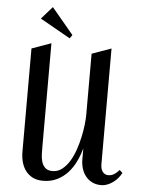

<svg xmlns="http://www.w3.org/2000/svg" viewBox="-60 -942 741 999"><g transform="rotate(5 310.5 -442.5)"><path d="M610.8 -66.9Q603.5 -52.7 592.5 -39.6Q581.5 -26.4 567.6 -16.4Q553.7 -6.3 538.1 -0.2Q522.5 5.9 505.9 5.9Q479 5.9 458.5 -4.4Q438 -14.6 424.3 -32Q410.6 -49.3 403.8 -71.8Q397 -94.2 397 -119.1V-176.8Q387.2 -140.6 371.1 -107.2Q355 -73.7 331.1 -47.6Q307.1 -21.5 275.1 -5.9Q243.2 9.8 202.1 9.8Q170.9 9.8 148.4 -1.7Q126 -13.2 111.3 -32.7Q96.7 -52.2 89.8 -77.9Q83 -103.5 83 -131.8V-670.9L184.1 -707V-168Q184.1 -150.4 184.6 -128.9Q185.1 -107.4 190.4 -88.9Q195.8 -70.3 209 -57.6Q222.2 -44.9 247.1 -44.9Q274.9 -44.9 296.6 -61.8Q318.4 -78.6 335.2 -105.7Q352.1 -132.8 363.8 -167Q375.5 -201.2 382.8 -235.1Q390.1 -269 393.6 -300Q397 -331.1 397 -352.1V-670.9L498 -707V-103Q498 -93.3 500 -83.5Q502 -73.7 506.8 -66.2Q511.7 -58.6 519.5 -53.7Q527.3 -48.8 539.1 -48.8Q555.7 -48.8 570.6 -58.6Q585.4 -68.4 595.2 -81.1ZM118.2 -830.1 175.3 -895 289.1 -758.8 276.4 -740.7Z"/></g></svg>

Font: Redressed
Style: Regular
Weight: 400
Designer: Astigmatic (AOETI)
Foundry: Astigmatic (AOETI)
Version: Version 1.001